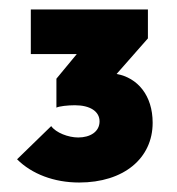

<svg xmlns="http://www.w3.org/2000/svg" viewBox="-20 -726 374 405"><path d="M147 -341C241 -341 302 -392 302 -467C302 -525 270 -562 226 -570L292 -645V-706H45V-612H142L99 -560V-499C105 -502 123 -504 138 -504C170 -504 190 -491 190 -470C190 -448 170 -436 145 -436C124 -436 98 -446 88 -460L16 -390C47 -359 94 -341 147 -341Z"/></svg>

Font: MV Cash
Style: Bold
Weight: 700
Designer: Rodrigo Fuenzalida
Foundry: fragTYPE
Version: Version 1.100;Glyphs 3.1.2 (3151)